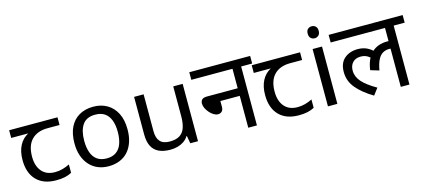

<svg xmlns="http://www.w3.org/2000/svg" viewBox="-59 -1229 3825 1734"><g transform="rotate(-15 1854.0 -361.5)"><path d="M301 10Q183 10 118 -57Q53 -124 53 -245Q53 -325 82 -380.5Q111 -436 165 -465H6V-537H458V-465H345Q251 -465 197.5 -411.5Q144 -358 144 -252Q144 -165 187 -114.5Q230 -64 310 -64Q347 -64 381 -73.5Q415 -83 447 -99V-21Q418 -5 383 2.5Q348 10 301 10Z M1041 -269Q1041 -202 1023.5 -150.5Q1006 -99 973.5 -63Q941 -27 894.5 -8.5Q848 10 791 10Q738 10 693 -8.5Q648 -27 615 -63Q582 -99 563.5 -150.5Q545 -202 545 -269Q545 -358 575 -419.5Q605 -481 661 -513.5Q717 -546 794 -546Q867 -546 922.5 -513.5Q978 -481 1009.5 -419.5Q1041 -358 1041 -269ZM636 -269Q636 -206 652.5 -159.5Q669 -113 704 -88Q739 -63 793 -63Q847 -63 882 -88Q917 -113 933.5 -159.5Q950 -206 950 -269Q950 -333 933 -378Q916 -423 881.5 -447.5Q847 -472 792 -472Q710 -472 673 -418Q636 -364 636 -269Z M1628 -536V0H1556L1543 -71H1539Q1522 -43 1495 -25Q1468 -7 1436 1.5Q1404 10 1369 10Q1305 10 1261.5 -10.5Q1218 -31 1196 -74Q1174 -117 1174 -185V-536H1263V-191Q1263 -127 1292 -95Q1321 -63 1382 -63Q1442 -63 1476.5 -85.5Q1511 -108 1525.5 -151.5Q1540 -195 1540 -257V-536Z M1713 -622H2282V-551H2179V0H2098V-298H1917V-244Q1917 -216 1903 -202Q1889 -188 1866 -188Q1848 -188 1827.5 -200Q1807 -212 1789.5 -232Q1772 -252 1761 -274.5Q1750 -297 1750 -318Q1750 -341 1763.5 -355Q1777 -369 1811 -369H2098V-551H1713Z M2569 10Q2451 10 2386 -57Q2321 -124 2321 -245Q2321 -325 2350 -380.5Q2379 -436 2433 -465H2274V-537H2726V-465H2613Q2519 -465 2465.5 -411.5Q2412 -358 2412 -252Q2412 -165 2455 -114.5Q2498 -64 2578 -64Q2615 -64 2649 -73.5Q2683 -83 2715 -99V-21Q2686 -5 2651 2.5Q2616 10 2569 10Z M2931 -536V0H2843V-536ZM2888 -737Q2908 -737 2923.5 -723.5Q2939 -710 2939 -681Q2939 -653 2923.5 -639Q2908 -625 2888 -625Q2866 -625 2851 -639Q2836 -653 2836 -681Q2836 -710 2851 -723.5Q2866 -737 2888 -737Z M3016 -551V-622H3708V-551H3605V0H3524V-379L3568 -347Q3552 -354 3538 -356Q3524 -358 3512 -358Q3478 -358 3451 -342.5Q3424 -327 3405.5 -291Q3387 -255 3376 -193L3296 -217Q3310 -322 3365.5 -375Q3421 -428 3512 -428Q3532 -428 3549 -425Q3566 -422 3578 -418L3581 -396L3524 -415V-551ZM3348 -304Q3331 -328 3305 -343Q3279 -358 3243 -358Q3196 -358 3169 -329.5Q3142 -301 3142 -254Q3142 -197 3184 -149Q3226 -101 3318 -48L3271 14Q3173 -44 3117 -110.5Q3061 -177 3061 -262Q3061 -345 3110 -387.5Q3159 -430 3235 -430Q3285 -430 3322 -411.5Q3359 -393 3386 -363Z"/></g></svg>

Font: lhindi25
Style: Book
Weight: 400
Designer: Jelle Bosma - Monotype Design Team
Foundry: Monotype Imaging Inc.
Version: Version 2.003